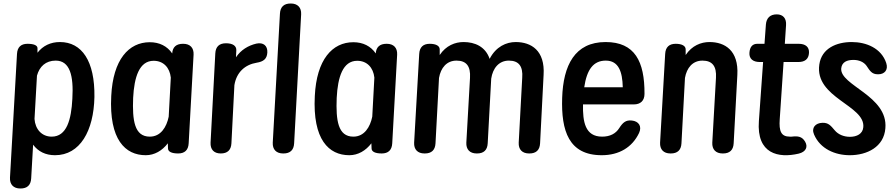

<svg xmlns="http://www.w3.org/2000/svg" viewBox="-20 -838 5108 1096"><path d="M158 180 169 -12C198 27 240 48 294 48C437 48 515 -91 519 -284C522 -490 447 -598 322 -598C269 -598 225 -577 194 -537V-563C194 -579 173 -588 137 -588C100 -588 79 -569 77 -530L37 176C35 215 57 238 96 238H97C135 238 156 219 158 180ZM177 -159 191 -406C205 -458 241 -492 298 -492C379 -492 401 -406 393 -274C387 -155 361 -58 275 -58C218 -58 181 -101 177 -159Z M1057 -20 1085 -526C1087 -565 1065 -588 1026 -588H1024C986 -588 965 -569 963 -533C934 -575 890 -597 835 -597C715 -597 625 -498 615 -290C602 -41 695 48 812 48C862 48 906 22 938 -20L939 9C939 28 960 38 997 38C1034 38 1055 19 1057 -20ZM740 -279C746 -398 775 -491 857 -491C913 -491 949 -452 955 -395L943 -172C931 -113 898 -58 835 -58C747 -58 735 -151 740 -279Z M1301 -20 1318 -352C1330 -426 1379 -469 1445 -480C1483 -486 1504 -501 1506 -538V-539C1508 -576 1484 -598 1443 -589C1397 -578 1355 -553 1327 -511L1329 -551C1330 -576 1309 -591 1270 -591C1232 -591 1211 -572 1209 -533L1182 -24C1180 15 1201 38 1240 38C1278 38 1299 19 1301 -20Z M1659 -20 1699 -756C1701 -795 1679 -818 1640 -818H1639C1601 -818 1580 -799 1578 -760L1537 -24C1535 15 1557 38 1596 38H1598C1636 38 1657 19 1659 -20Z M2219 -20 2247 -526C2249 -565 2227 -588 2188 -588H2186C2148 -588 2127 -569 2125 -533C2096 -575 2052 -597 1997 -597C1877 -597 1787 -498 1777 -290C1764 -41 1857 48 1974 48C2024 48 2068 22 2100 -20L2101 9C2101 28 2122 38 2159 38C2196 38 2217 19 2219 -20ZM1902 -279C1908 -398 1937 -491 2019 -491C2075 -491 2111 -452 2117 -395L2105 -172C2093 -113 2060 -58 1997 -58C1909 -58 1897 -151 1902 -279Z M2466 -20 2486 -393C2496 -451 2530 -492 2586 -492C2643 -492 2667 -459 2663 -394L2642 -24C2640 15 2662 38 2701 38H2703C2741 38 2762 19 2764 -20L2784 -389C2793 -449 2828 -492 2885 -492C2942 -492 2966 -459 2961 -394L2941 -24C2939 15 2961 38 3000 38H3002C3040 38 3061 19 3063 -20L3083 -410C3092 -550 3012 -598 2924 -598C2870 -598 2811 -572 2775 -502C2751 -572 2691 -598 2626 -598C2578 -598 2526 -578 2490 -524V-556C2490 -576 2469 -588 2433 -588C2396 -588 2375 -569 2373 -530L2344 -24C2342 15 2364 38 2403 38H2405C2443 38 2464 19 2466 -20Z M3189 -279C3183 -92 3226 48 3415 48C3514 48 3589 3 3628 -79C3646 -118 3625 -146 3587 -150C3552 -154 3535 -138 3515 -107C3495 -75 3462 -58 3417 -58C3320 -58 3306 -143 3308 -242H3598C3636 -242 3659 -263 3659 -302C3660 -487 3604 -598 3437 -598C3261 -598 3195 -465 3189 -279ZM3315 -340C3330 -441 3367 -492 3438 -492C3511 -492 3533 -429 3535 -340Z M3870 -20 3890 -393C3900 -451 3934 -492 3990 -492C4047 -492 4071 -459 4067 -394L4046 -24C4044 15 4066 38 4105 38H4107C4145 38 4166 19 4168 -20L4189 -410C4197 -550 4118 -598 4030 -598C3982 -598 3930 -578 3894 -524V-556C3894 -576 3873 -588 3837 -588C3800 -588 3779 -569 3777 -530L3748 -24C3746 15 3768 38 3807 38H3809C3847 38 3868 19 3870 -20Z M4258 -536C4256 -503 4278 -484 4317 -484H4336L4312 -147C4298 41 4424 66 4539 39C4581 29 4593 0 4576 -29C4558 -60 4534 -62 4499 -58C4495 -58 4492 -58 4489 -58C4439 -58 4426 -88 4431 -158L4453 -484H4537C4575 -484 4596 -501 4598 -536C4600 -570 4578 -588 4539 -588H4460L4467 -694C4470 -733 4450 -756 4414 -756C4377 -756 4355 -736 4352 -698L4344 -588H4303C4276 -588 4260 -571 4258 -536Z M4675 -137C4635 -136 4610 -109 4627 -70C4662 12 4747 48 4831 48C4929 48 5026 1 5034 -106C5050 -292 4773 -350 4782 -448C4786 -484 4815 -496 4852 -496C4882 -496 4910 -485 4926 -463C4946 -433 4957 -414 4991 -414H4994C5028 -414 5052 -438 5039 -478C5011 -563 4925 -598 4842 -598C4755 -598 4670 -562 4657 -470C4629 -279 4920 -237 4908 -112C4905 -74 4871 -57 4832 -57C4797 -57 4765 -70 4745 -94C4722 -121 4709 -138 4675 -137Z"/></svg>

Font: 寒蝉团圆体 Round
Style: Regular
Weight: 500
Designer: 寒蝉字型
Version: Version 2.700;Glyphs 3.1.1 (3135)